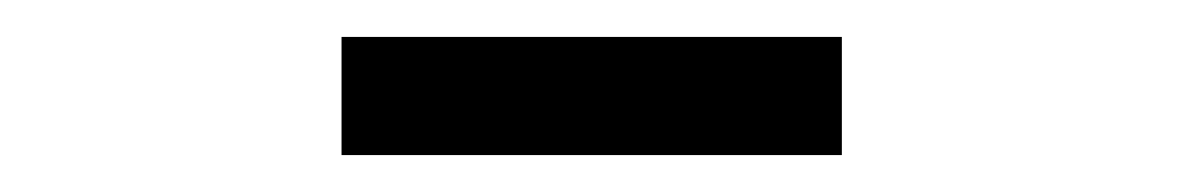

<svg xmlns="http://www.w3.org/2000/svg" viewBox="-20 -673 640 104"><path d="M165 -589V-653H436V-589Z"/></svg>

Font: Gantari Medium
Style: Regular
Weight: 500
Designer: Anugrah Pasau
Foundry: Lafontype
Version: Version 1.000; ttfautohint (v1.8.4.7-5d5b)